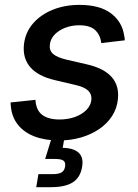

<svg xmlns="http://www.w3.org/2000/svg" viewBox="-20 -567 567 791"><path d="M223.1 11.7Q165 11.7 121.6 -5.1Q78.1 -22 53 -54.2Q27.8 -86.4 24.4 -132.3Q23.9 -135.3 23.9 -138.4Q23.9 -141.6 23.9 -145L126 -155.8Q128.4 -113.3 153.6 -94Q178.7 -74.7 225.6 -74.7Q260.3 -74.7 289.1 -85.2Q317.9 -95.7 335.9 -114Q354 -132.3 356.4 -155.3Q358.9 -178.2 343.8 -193.1Q328.6 -208 293.5 -216.3L206.5 -236.8Q137.2 -252.9 105 -290Q72.8 -327.1 78.6 -383.3Q84 -433.1 115.7 -470Q147.5 -506.8 197.5 -526.9Q247.6 -546.9 307.1 -546.9Q391.1 -546.9 437.3 -512Q483.4 -477.1 491.7 -419.9Q492.7 -415.5 493.4 -410.6Q494.1 -405.8 494.1 -400.9L397 -389.6Q394 -421.4 373 -442.1Q352.1 -462.9 306.2 -462.9Q275.4 -462.9 248.8 -452.6Q222.2 -442.4 205.1 -424.6Q188 -406.7 185.5 -383.8Q182.1 -359.9 198.2 -345.2Q214.4 -330.6 253.9 -321.3L338.4 -301.8Q408.2 -285.6 439.9 -249.8Q471.7 -213.9 465.8 -158.7Q461.9 -120.1 441.7 -88.9Q421.4 -57.6 388.4 -35.2Q355.5 -12.7 313.2 -0.5Q271 11.7 223.1 11.7ZM129.4 204.1 138.2 150.4H196.8Q221.7 150.4 233.6 143.3Q245.6 136.2 248 119.1Q251 102.5 241.9 95.2Q232.9 87.9 207 87.9H166L200.2 -22.9H249.5L245.6 0L238.3 42Q283.7 43 304.2 62.3Q324.7 81.5 318.4 119.6Q311.5 163.6 280.5 183.8Q249.5 204.1 190.4 204.1Z"/></svg>

Font: Inter 18pt Medium
Style: Italic
Weight: 500
Italic angle: -9.3988°
Designer: Rasmus Andersson
Foundry: rsms
Version: Version 4.001;git-66647c0bb